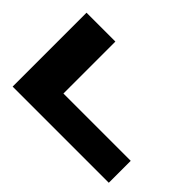

<svg xmlns="http://www.w3.org/2000/svg" viewBox="-116 -908 1176 1176"><g transform="rotate(45 471.5 -320.0)"><path d="M320 -640V-190H903V0H70V-640Z"/></g></svg>

Font: Syne ExtraBold
Style: Regular
Weight: 800
Designer: Lucas Descroix
Foundry: Bonjour Monde
Version: Version 2.200; ttfautohint (v1.8.4)